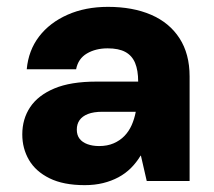

<svg xmlns="http://www.w3.org/2000/svg" viewBox="-20 -528 624 560"><path d="M227 12Q165 12 124.5 -8Q84 -28 64.5 -61.5Q45 -95 45 -136Q45 -181 68 -215.5Q91 -250 138.5 -270Q186 -290 261 -290H383Q383 -323 374 -344.5Q365 -366 345.5 -376.5Q326 -387 294 -387Q259 -387 233.5 -372Q208 -357 202 -326H58Q63 -381 94 -421.5Q125 -462 177 -485Q229 -508 295 -508Q367 -508 420.5 -485Q474 -462 503.5 -416.5Q533 -371 533 -305V0H408L391 -74H390Q378 -54 362 -38Q346 -22 325.5 -11Q305 0 280.5 6Q256 12 227 12ZM269 -102Q293 -102 311.5 -110Q330 -118 343 -131.5Q356 -145 364 -163Q372 -181 376 -202H279Q253 -202 236.5 -195.5Q220 -189 212 -177.5Q204 -166 204 -150Q204 -134 212 -123.5Q220 -113 235 -107.5Q250 -102 269 -102Z"/></svg>

Font: DM Sans 28pt Black
Style: Regular
Weight: 900
Version: Version 4.004;gftools[0.9.30]